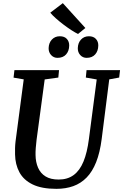

<svg xmlns="http://www.w3.org/2000/svg" viewBox="-20 -1188 782 1218"><path d="M673 -684.5 625 -306Q614 -220 590 -159.5Q566 -99 529.5 -61.8Q493 -24.5 444.8 -7.2Q396.5 10 337.5 10Q244.5 10 187 -18Q129.5 -46 103 -95.5Q76.5 -145 75.5 -208.5Q75 -227.5 75.5 -248Q76 -268.5 78.5 -290L130.5 -684.5L66 -695.5L71.5 -743H354.5L350 -696L263.5 -684L212 -301Q208.5 -273 206.8 -248.5Q205 -224 205.5 -205Q206 -159.5 221.5 -124Q237 -88.5 269 -68.8Q301 -49 352 -49Q408.5 -49 447.2 -77.5Q486 -106 509.5 -163Q533 -220 544 -306L593.5 -684L524.5 -696L529 -743H741.5L736 -696ZM344.5 -821Q320.5 -821 304.2 -838.8Q288 -856.5 288.5 -882.5Q289.5 -916.5 309.2 -937.2Q329 -958 359.5 -958Q389 -958 404.2 -941Q419.5 -924 419 -899Q418.5 -864.5 399.2 -842.8Q380 -821 344.5 -821ZM529.5 -821Q505 -821 489 -838.8Q473 -856.5 473.5 -882.5Q474.5 -916.5 494 -937.2Q513.5 -958 544 -958Q573 -958 588.5 -941Q604 -924 603.5 -899Q603 -864.5 583.8 -842.8Q564.5 -821 529.5 -821ZM475 -972.5Q458 -980.5 433.2 -996.5Q408.5 -1012.5 382.5 -1032.2Q356.5 -1052 334 -1072Q311.5 -1092 299 -1107.5L378.5 -1168L521.5 -1010.5Z"/></svg>

Font: Merriweather SemiBold
Style: Italic
Weight: 600
Italic angle: -7.8°
Version: Version 2.101